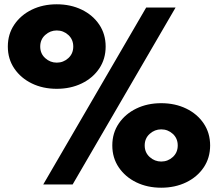

<svg xmlns="http://www.w3.org/2000/svg" viewBox="-20 -860 1016 895"><path d="M244.5 -446Q309 -446 360.8 -471Q412.5 -496 442.5 -540.5Q472.5 -585 472.5 -643Q472.5 -701 442.5 -745.5Q412.5 -790 360.8 -815Q309 -840 244.5 -840Q180 -840 128.5 -815Q77 -790 46.8 -745.5Q16.5 -701 16.5 -643Q16.5 -585 46.8 -540.5Q77 -496 128.5 -471Q180 -446 244.5 -446ZM181.5 0H318.5L798.5 -825H661.5ZM244.5 -568Q214 -568 190.8 -589Q167.5 -610 167.5 -643Q167.5 -676 190.8 -697Q214 -718 244.5 -718Q275.5 -718 298.5 -697Q321.5 -676 321.5 -643Q321.5 -610 298.5 -589Q275.5 -568 244.5 -568ZM731.5 15Q796 15 847.8 -10Q899.5 -35 929.5 -79.5Q959.5 -124 959.5 -182Q959.5 -240 929.5 -284.5Q899.5 -329 847.8 -354Q796 -379 731.5 -379Q667 -379 615.5 -354Q564 -329 533.8 -284.5Q503.5 -240 503.5 -182Q503.5 -124 533.8 -79.5Q564 -35 615.5 -10Q667 15 731.5 15ZM731.5 -107Q701 -107 677.8 -128Q654.5 -149 654.5 -182Q654.5 -215 677.8 -236Q701 -257 731.5 -257Q762.5 -257 785.5 -236Q808.5 -215 808.5 -182Q808.5 -149 785.5 -128Q762.5 -107 731.5 -107Z"/></svg>

Font: Spartan Black
Style: Regular
Weight: 900
Designer: Matt Bailey, Mirko Velimirovic
Foundry: Matt Bailey
Version: Version 1.003; ttfautohint (v1.8.3)